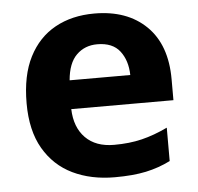

<svg xmlns="http://www.w3.org/2000/svg" viewBox="-45 -602 681 659"><g transform="rotate(-5 295.5 -273.0)"><path d="M303 -556Q416 -556 482 -491.5Q548 -427 548 -308V-236H196Q198 -173 233.5 -137Q269 -101 332 -101Q385 -101 428 -111.5Q471 -122 517 -144V-29Q477 -9 432.5 0.5Q388 10 325 10Q243 10 180 -20.5Q117 -51 81 -113Q45 -175 45 -269Q45 -365 77.5 -428.5Q110 -492 168 -524Q226 -556 303 -556ZM304 -450Q261 -450 232.5 -422Q204 -394 199 -335H408Q407 -385 382 -417.5Q357 -450 304 -450Z"/></g></svg>

Font: RS Noto Sans
Style: Bold
Weight: 700
Designer: Monotype Design Team
Foundry: Monotype Imaging Inc.
Version: Version 3.10